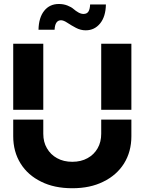

<svg xmlns="http://www.w3.org/2000/svg" viewBox="-20 -951 737 979"><path d="M348.6 8.8Q256.8 8.8 190.4 -24.4Q122.1 -57.6 85 -117.2Q47.4 -177.7 47.4 -256.3V-341.3H200.7V-269Q200.7 -226.6 219.2 -195.3Q237.8 -162.6 271 -144.5Q304.2 -126 348.6 -126Q393.1 -126 426.3 -144.5Q459.5 -162.6 478 -195.3Q496.1 -227.1 496.1 -269V-341.3H649.9V-256.3Q649.9 -177.7 612.3 -117.2Q574.2 -57.1 506.3 -24.4Q439.9 8.8 348.6 8.8ZM47.4 -391.1V-728H200.7V-391.1ZM496.1 -391.1V-728H649.9V-391.1ZM417 -796.4Q391.1 -796.4 366.7 -809.3Q342.3 -822.3 323.2 -835Q304.2 -847.7 291 -847.7Q260.7 -847.7 258.3 -799.3H176.3Q177.7 -861.8 205.6 -896.2Q233.4 -930.7 279.8 -930.7Q303.7 -930.7 323.7 -922.9Q343.8 -915 354.7 -905.3Q365.7 -895.5 379.4 -887.7Q393.1 -879.9 405.8 -879.9Q422.9 -879.9 430.7 -891.8Q438.5 -903.8 439.5 -928.2H520Q519 -866.7 490.5 -831.5Q461.9 -796.4 417 -796.4Z"/></svg>

Font: Inter Tight Stencil
Style: Bold
Weight: 700
Designer: Rasmus Andersson
Foundry: rsms
Version: Version 3.004;Glyphs 3.1.2 (3151)